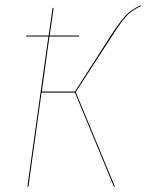

<svg xmlns="http://www.w3.org/2000/svg" viewBox="-20 -710 556 730"><path d="M412 -582 268 -360 417 0H413L265 -358H138L88 0H84L164 -571H79L80 -575H165L180 -680H184L169 -575H281V-571H168L139 -362H265L408 -585Q444 -639 465 -658Q486 -677 515 -690L516 -687Q488 -674 467.5 -655.5Q447 -637 412 -582Z"/></svg>

Font: Fira Sans Condensed Four
Style: Italic
Weight: 100
Width: 3
Italic angle: -8°
Designer: bBox Type GmbH & Carrois Corporate GbR & Edenspiekermann AG
Foundry: bBox Type GmbH & Carrois Corporate GbR & Edenspiekermann AG
Version: Version 4.301